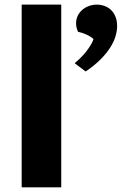

<svg xmlns="http://www.w3.org/2000/svg" viewBox="-20 -802 521 822"><path d="M72.8 -782.2H242.2V0H72.8ZM299.8 -531.2Q313.5 -543 326.4 -555.9Q339.4 -568.8 349.9 -582.5Q360.4 -596.2 368.4 -609.4Q376.5 -622.6 380.4 -634.8Q368.7 -645.5 350.6 -653.8Q332.5 -662.1 314 -666Q310.5 -673.3 308.1 -682.6Q305.7 -691.9 305.7 -702.6Q305.7 -720.2 313 -734.9Q320.3 -749.5 332.5 -760Q344.7 -770.5 360.8 -776.4Q377 -782.2 394.5 -782.2Q411.1 -782.2 427 -776.6Q442.9 -771 454.8 -759.8Q466.8 -748.5 474.1 -731.2Q481.4 -713.9 481.4 -690.4Q481.4 -669.9 474.4 -646.2Q467.3 -622.6 451.2 -597.4Q435.1 -572.3 409.4 -546.6Q383.8 -521 346.7 -496.1Z"/></svg>

Font: Proza Libre
Style: Bold
Weight: 700
Designer: Jasper de Waard
Foundry: Jasper de Waard
Version: Version 1.000; ttfautohint (v1.4.1.8-43bc)